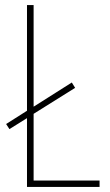

<svg xmlns="http://www.w3.org/2000/svg" viewBox="-20 -734 432 754"><path d="M86 0V-270L17 -227L4 -247L86 -299V-714H112V-315L262 -410L275 -389L112 -287V-25H371V0Z"/></svg>

Font: Noto Sans Khmer Condensed Thin
Style: Regular
Weight: 100
Width: 3
Designer: Danh Hong and the Monotype Design Team
Foundry: Monotype Imaging Inc.
Version: Version 2.004; ttfautohint (v1.8.4.7-5d5b)